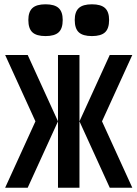

<svg xmlns="http://www.w3.org/2000/svg" viewBox="-20 -874 640 894"><path d="M350 -309 491 -618H596L455 -309ZM4 0 145 -309H250L109 0ZM145 -309 4 -618H109L250 -309ZM250 0V-618H350V0ZM491 0 350 -309H455L596 0ZM408 -706Q366 -706 347 -723.5Q328 -741 328 -781Q328 -819 347 -836.5Q366 -854 408 -854Q450 -854 469 -836.5Q488 -819 488 -781Q488 -741 469 -723.5Q450 -706 408 -706ZM192 -706Q150 -706 131 -723.5Q112 -741 112 -781Q112 -819 131 -836.5Q150 -854 192 -854Q234 -854 253 -836.5Q272 -819 272 -781Q272 -741 253 -723.5Q234 -706 192 -706Z"/></svg>

Font: Victor Mono
Style: Bold
Weight: 700
Monospace: yes
Designer: Rune Bjørnerås
Version: Version 1.561;gftools[0.9.30]